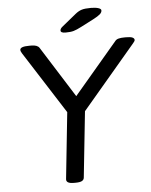

<svg xmlns="http://www.w3.org/2000/svg" viewBox="-58 -912 756 962"><g transform="rotate(-5 320.0 -431.0)"><path d="M274 2Q234 2 237 -21L272 -354L72 -667Q65 -678 65 -685Q65 -702 111 -702H122Q152 -702 162 -687L324 -430L543 -688Q549 -696 561 -699Q573 -702 590 -702H599Q621 -702 630.5 -697.5Q640 -693 640 -685Q640 -681 636.5 -676.5Q633 -672 629 -667L361 -351L326 -20Q325 -9 315 -3.5Q305 2 282 2ZM299 -752Q274 -752 274 -764Q274 -774 287 -784L357 -841Q373 -854 389 -859Q405 -864 435 -864Q458 -864 472.5 -859.5Q487 -855 487 -847Q487 -837 477 -828Q467 -819 442 -806L378 -773Q355 -761 339.5 -756.5Q324 -752 299 -752Z"/></g></svg>

Font: Asap Semi Expanded Semi Expanded Regular
Style: Italic
Weight: 400
Width: 6
Italic angle: -6°
Designer: Pablo Cosgaya
Foundry: Omnibus-Type
Version: Version 3.001; ttfautohint (v1.8.4.7-5d5b)